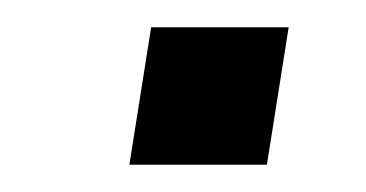

<svg xmlns="http://www.w3.org/2000/svg" viewBox="-20 -370 269 141"><path d="M75 -249 91 -350H192L176 -249Z"/></svg>

Font: Azeri Sans
Style: Italic
Weight: 400
Designer: Hector Gatti & Omnibus-Type (original fonts) / Cristiano Sobral (main changes and remastering)
Foundry: Omnibus-Type
Version: Version 0.07;August 21, 2020;FontCreator 13.0.0.2681 64-bit;